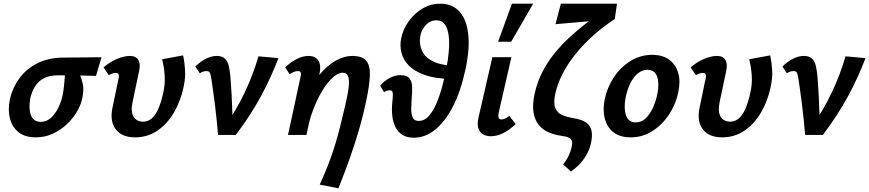

<svg xmlns="http://www.w3.org/2000/svg" viewBox="-20 -731 4708 1040"><path d="M174 13Q116 13 81 -14.5Q46 -42 34 -88.5Q22 -135 33 -191Q46 -252 82.5 -303.5Q119 -355 179 -386.5Q239 -418 320 -419L530 -421L500 -320Q442 -322 394.5 -322.5Q347 -323 295 -323Q249 -323 218.5 -307.5Q188 -292 170.5 -264Q153 -236 144 -199Q134 -143 147.5 -107Q161 -71 201 -71Q233 -71 257 -93.5Q281 -116 297.5 -151Q314 -186 321 -224Q323 -232 325 -250.5Q327 -269 329 -290Q331 -311 332 -329Q333 -347 332 -353L396 -367Q402 -347 412.5 -325Q423 -303 429 -273.5Q435 -244 426 -200Q419 -164 397 -126.5Q375 -89 341.5 -57.5Q308 -26 265.5 -6.5Q223 13 174 13Z M711 13Q641 13 607.5 -30Q574 -73 589 -146L622 -305Q625 -316 624 -323Q623 -330 619 -333Q615 -336 607 -336Q598 -336 588 -332.5Q578 -329 569 -324L541 -366Q574 -395 613 -411.5Q652 -428 683 -428Q706 -428 719 -418Q732 -408 735.5 -389.5Q739 -371 733 -344L698 -178Q687 -126 703.5 -99Q720 -72 755 -72Q782 -72 802.5 -90Q823 -108 838 -142.5Q853 -177 864 -227Q875 -274 872 -321.5Q869 -369 858 -410L972 -431Q980 -394 982.5 -351Q985 -308 974 -258Q958 -182 921.5 -120.5Q885 -59 832 -23Q779 13 711 13Z M1161 0Q1158 -38 1153.5 -82.5Q1149 -127 1143.5 -170Q1138 -213 1133 -248Q1128 -283 1125 -303Q1121 -329 1116.5 -337.5Q1112 -346 1098 -346Q1088 -346 1078.5 -342.5Q1069 -339 1062 -334L1038 -371Q1066 -398 1096 -413Q1126 -428 1154 -428Q1184 -428 1199 -413Q1214 -398 1219.5 -372.5Q1225 -347 1228 -316Q1232 -268 1234.5 -219.5Q1237 -171 1238.5 -122.5Q1240 -74 1239 -26L1190 -35Q1260 -133 1306 -231Q1352 -329 1380 -426L1488 -416Q1449 -312 1392.5 -208Q1336 -104 1257 0Z M1712 269Q1742 203 1762 150Q1782 97 1796.5 48.5Q1811 0 1823.5 -50Q1836 -100 1850 -160Q1865 -224 1869 -262.5Q1873 -301 1865 -319Q1857 -337 1837 -337Q1810 -337 1780.5 -309.5Q1751 -282 1723 -235Q1695 -188 1673 -127.5Q1651 -67 1640 0H1566Q1591 -111 1628 -191.5Q1665 -272 1709 -324.5Q1753 -377 1798.5 -402.5Q1844 -428 1887 -428Q1941 -428 1963 -403Q1985 -378 1983.5 -324Q1982 -270 1963 -182Q1950 -118 1930 -47Q1910 24 1881.5 107Q1853 190 1813 289ZM1540 0 1609 -320Q1611 -326 1610.5 -332Q1610 -338 1606.5 -342Q1603 -346 1593 -346Q1581 -346 1569.5 -340.5Q1558 -335 1549 -329L1525 -366Q1555 -395 1587.5 -411.5Q1620 -428 1651 -428Q1677 -428 1692.5 -416Q1708 -404 1712.5 -382Q1717 -360 1710 -329L1640 0Z M2105 -177Q2108 -203 2108 -217Q2108 -231 2104.5 -236.5Q2101 -242 2091 -242Q2083 -242 2074.5 -239Q2066 -236 2060 -232L2039 -267Q2063 -294 2091.5 -309Q2120 -324 2148 -324Q2185 -324 2198.5 -306Q2212 -288 2212.5 -259.5Q2213 -231 2210 -199Q2208 -169 2207.5 -140.5Q2207 -112 2215.5 -94Q2224 -76 2248 -76Q2280 -76 2304 -104Q2328 -132 2346 -175.5Q2364 -219 2377 -269Q2390 -319 2398 -362Q2407 -407 2411 -453Q2415 -499 2410.5 -537Q2406 -575 2390 -598Q2374 -621 2343 -621Q2320 -621 2302 -608.5Q2284 -596 2272 -576Q2260 -556 2256 -532Q2250 -496 2264 -460Q2278 -424 2321.5 -400.5Q2365 -377 2445 -375L2421 -303Q2337 -305 2281.5 -324.5Q2226 -344 2195 -375.5Q2164 -407 2154.5 -445.5Q2145 -484 2153 -523Q2163 -572 2193 -614.5Q2223 -657 2267.5 -684Q2312 -711 2365 -711Q2431 -711 2469.5 -667.5Q2508 -624 2516.5 -544Q2525 -464 2501 -354Q2476 -237 2433.5 -154.5Q2391 -72 2337 -28.5Q2283 15 2221 15Q2185 15 2160.5 0Q2136 -15 2122.5 -41.5Q2109 -68 2105 -103Q2101 -138 2105 -177Z M2639 7Q2615 7 2596.5 -3.5Q2578 -14 2571 -36.5Q2564 -59 2572 -95L2647 -421H2750L2682 -124Q2678 -106 2680.5 -95Q2683 -84 2697 -84Q2705 -84 2714.5 -88Q2724 -92 2739 -103L2773 -59Q2739 -26 2705 -9.5Q2671 7 2639 7ZM2678 -505 2753 -711H2868L2749 -505Z M3073 198 3030 159Q3047 140 3059 115Q3071 90 3077 62Q3081 43 3077.5 32.5Q3074 22 3064.5 16.5Q3055 11 3042.5 8.5Q3030 6 3017 4Q2982 -1 2951 -14.5Q2920 -28 2898.5 -54Q2877 -80 2870 -121.5Q2863 -163 2876 -224Q2890 -287 2918 -341.5Q2946 -396 2984.5 -443Q3023 -490 3067.5 -531Q3112 -572 3158.5 -607.5Q3205 -643 3248 -674L3310 -628Q3248 -587 3194.5 -539.5Q3141 -492 3099 -440Q3057 -388 3028.5 -333.5Q3000 -279 2988 -224Q2977 -174 2987.5 -147Q2998 -120 3023 -109Q3048 -98 3081 -92Q3108 -88 3130 -80Q3152 -72 3166.5 -57Q3181 -42 3185 -17.5Q3189 7 3181 45Q3175 73 3161 100Q3147 127 3125.5 151.5Q3104 176 3073 198ZM2989 -600 3018 -711H3322L3310 -628Z M3396 13Q3338 13 3303 -14.5Q3268 -42 3256 -88.5Q3244 -135 3255 -191Q3268 -256 3304.5 -311.5Q3341 -367 3395 -400.5Q3449 -434 3513 -434Q3568 -434 3604 -408Q3640 -382 3653.5 -336.5Q3667 -291 3654 -231Q3641 -167 3604.5 -111.5Q3568 -56 3514.5 -21.5Q3461 13 3396 13ZM3423 -68Q3455 -68 3478.5 -91Q3502 -114 3518 -150Q3534 -186 3541 -224Q3552 -278 3539.5 -315.5Q3527 -353 3487 -353Q3459 -353 3435 -333.5Q3411 -314 3394 -279.5Q3377 -245 3368 -199Q3358 -141 3371.5 -104.5Q3385 -68 3423 -68Z M3891 13Q3821 13 3787.5 -30Q3754 -73 3769 -146L3802 -305Q3805 -316 3804 -323Q3803 -330 3799 -333Q3795 -336 3787 -336Q3778 -336 3768 -332.5Q3758 -329 3749 -324L3721 -366Q3754 -395 3793 -411.5Q3832 -428 3863 -428Q3886 -428 3899 -418Q3912 -408 3915.5 -389.5Q3919 -371 3913 -344L3878 -178Q3867 -126 3883.5 -99Q3900 -72 3935 -72Q3962 -72 3982.5 -90Q4003 -108 4018 -142.5Q4033 -177 4044 -227Q4055 -274 4052 -321.5Q4049 -369 4038 -410L4152 -431Q4160 -394 4162.5 -351Q4165 -308 4154 -258Q4138 -182 4101.5 -120.5Q4065 -59 4012 -23Q3959 13 3891 13Z M4341 0Q4338 -38 4333.5 -82.5Q4329 -127 4323.5 -170Q4318 -213 4313 -248Q4308 -283 4305 -303Q4301 -329 4296.5 -337.5Q4292 -346 4278 -346Q4268 -346 4258.5 -342.5Q4249 -339 4242 -334L4218 -371Q4246 -398 4276 -413Q4306 -428 4334 -428Q4364 -428 4379 -413Q4394 -398 4399.5 -372.5Q4405 -347 4408 -316Q4412 -268 4414.5 -219.5Q4417 -171 4418.5 -122.5Q4420 -74 4419 -26L4370 -35Q4440 -133 4486 -231Q4532 -329 4560 -426L4668 -416Q4629 -312 4572.5 -208Q4516 -104 4437 0Z"/></svg>

Font: Ysabeau Office
Style: Bold Italic
Weight: 700
Italic angle: -12°
Designer: Christian Thalmann (Catharsis Fonts)
Version: Version 2.001;gftools[0.9.30]; featfreeze: tnum,lnum,ss02